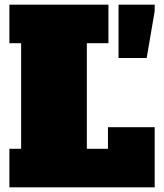

<svg xmlns="http://www.w3.org/2000/svg" viewBox="-20 -798 697 818"><path d="M20 0V-164H70V-614H20V-778H442V-614H350V-164H440V-256H639V0ZM485 -551V-778H639V-751L605 -551Z"/></svg>

Font: Alfa Slab One
Style: Regular
Weight: 400
Designer: JM Sole
Foundry: JM Sole
Version: Version 2.000